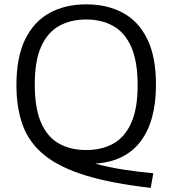

<svg xmlns="http://www.w3.org/2000/svg" viewBox="-20 -770 814 906"><path d="M691 116.5Q506.5 95.5 383.8 57.8Q261 20 189.5 -38Q118 -96 87.8 -177.8Q57.5 -259.5 57.5 -368Q57.5 -500.5 99 -584.8Q140.5 -669 214.5 -709.2Q288.5 -749.5 386.5 -749.5Q485 -749.5 559 -710Q633 -670.5 674.5 -586.8Q716 -503 716 -370Q716 -199 643.5 -103Q571 -7 429 2Q492.5 19.5 563.8 30.5Q635 41.5 703.5 47.5ZM386.5 -62Q460 -62 514.5 -92.2Q569 -122.5 599.2 -189.8Q629.5 -257 629.5 -367.5Q629.5 -480.5 599.2 -548.8Q569 -617 514.2 -647.5Q459.5 -678 386.5 -678Q314 -678 259.2 -647.8Q204.5 -617.5 174.2 -550.2Q144 -483 144 -372.5Q144 -259 174 -190.8Q204 -122.5 258.8 -92.2Q313.5 -62 386.5 -62Z"/></svg>

Font: Encode Sans SemiExpanded SemiExpanded
Style: Regular
Weight: 400
Width: 6
Designer: Multiple Designers
Foundry: Impallari Type
Version: Version 3.000; ttfautohint (v1.8.3) -l 8 -r 50 -G 200 -x 14 